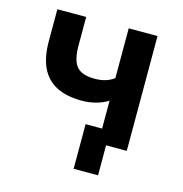

<svg xmlns="http://www.w3.org/2000/svg" viewBox="-95 -581 759 798"><g transform="rotate(15 284.0 -182.5)"><path d="M397 129H292V-63H468V0H397ZM363 0V-183Q339 -168 310 -160.5Q281 -153 251 -153Q184 -153 140.5 -176Q97 -199 76 -244Q55 -289 55 -357V-494H179V-369Q179 -330 188.5 -304Q198 -278 220 -266.5Q242 -255 279 -255Q304 -255 324.5 -261Q345 -267 362 -280V-494H486V0Z"/></g></svg>

Font: Nunito Sans 10pt SemiCondensed
Style: Bold
Weight: 700
Width: 4
Designer: Vernon Adams
Foundry: Vernon Adams
Version: Version 3.101;gftools[0.9.27]